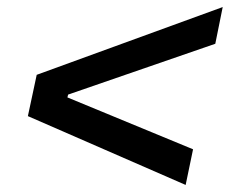

<svg xmlns="http://www.w3.org/2000/svg" viewBox="-20 -633 651 544"><path d="M611 -613 590 -509 173 -365 171 -357 527 -210 506 -109 59 -304 84 -421Z"/></svg>

Font: Mona Sans ExtraLight Medium
Style: Italic
Weight: 500
Italic angle: -11.6951°
Version: Version 2.000